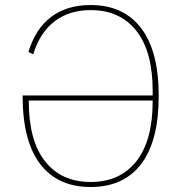

<svg xmlns="http://www.w3.org/2000/svg" viewBox="-20 -730 720 762"><path d="M69.8 -349.1V-351.1H585.9V-370.1Q585.9 -525.9 521 -607.9Q456.1 -689.9 339.8 -689.9Q254.9 -689.9 196.5 -645.3Q138.2 -600.6 111.8 -514.2L92.8 -523.9Q121.1 -616.7 183.6 -663.3Q246.1 -710 339.8 -710Q469.7 -710 539.8 -618.7Q609.9 -527.3 609.9 -349.1Q609.9 -170.4 540.3 -79.1Q470.7 12.2 339.8 12.2Q209 12.2 139.4 -79.1Q69.8 -170.4 69.8 -349.1ZM585.9 -328.1V-331.1H94.2V-328.1Q94.2 -171.9 158.9 -89.8Q223.6 -7.8 339.8 -7.8Q456.1 -7.8 521 -89.8Q585.9 -171.9 585.9 -328.1Z"/></svg>

Font: Anuphan Thin
Style: Regular
Weight: 250
Designer: Mike Abbink, Paul van der Laan, Pieter van Rosmalen, Mint Tantisuwanna
Foundry: Bold Monday; Cadson Demak
Version: Version 3.002;hotconv 1.0.109;makeotfexe 2.5.65596